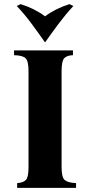

<svg xmlns="http://www.w3.org/2000/svg" viewBox="-20 -909 436 929"><path d="M63 0V-23Q92 -25 105 -38Q118 -51 118 -100V-565Q118 -614 103.5 -627.5Q89 -641 48 -642V-665H333V-642Q304 -641 291 -627.5Q278 -614 278 -565V-100Q278 -51 293 -38Q308 -25 348 -23V0ZM316 -889 335 -880Q298 -840 263.5 -794Q229 -748 199 -705H197Q167 -748 133 -794Q99 -840 61 -880L80 -889Q147 -868 198 -830Q249 -868 316 -889Z"/></svg>

Font: Bona Nova
Style: Bold
Weight: 700
Designer: Mateusz Machalski
Foundry: Capitalics
Version: Version 4.001; ttfautohint (v1.8.3)